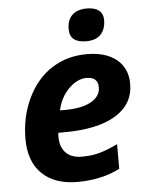

<svg xmlns="http://www.w3.org/2000/svg" viewBox="-54 -804 665 859"><g transform="rotate(-5 278.5 -375.0)"><path d="M279.3 -673.8Q279.3 -716.3 302.5 -738Q325.7 -759.8 368.2 -759.8Q403.8 -759.8 422.4 -744.6Q440.9 -729.5 440.9 -701.2Q440.9 -662.1 419.4 -637.9Q397.9 -613.8 353 -613.8Q279.3 -613.8 279.3 -673.8ZM339.8 -450.2Q296.9 -450.2 258.8 -411.1Q220.7 -372.1 209 -315.9H231Q306.6 -315.9 348.9 -339.6Q391.1 -363.3 391.1 -403.8Q391.1 -450.2 339.8 -450.2ZM259.8 9.8Q157.2 9.8 100.6 -45.4Q43.9 -100.6 43.9 -201.2Q43.9 -302.2 84.2 -385.5Q124.5 -468.8 193.4 -512.5Q262.2 -556.2 349.1 -556.2Q435.5 -556.2 483.9 -516.4Q532.2 -476.6 532.2 -407.2Q532.2 -315.9 450.7 -266.4Q369.1 -216.8 217.8 -216.8H192.9L191.9 -206.5V-196.8Q191.9 -152.3 217 -126.7Q242.2 -101.1 289.1 -101.1Q331.5 -101.1 366.2 -110.4Q400.9 -119.6 450.2 -143.1V-32.2Q366.2 9.8 259.8 9.8Z"/></g></svg>

Font: Zoram GWebM
Style: Bold Italic
Weight: 700
Italic angle: -12°
Foundry: Ascender Corporation
Version: Version 1.000